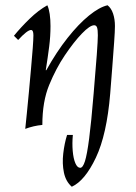

<svg xmlns="http://www.w3.org/2000/svg" viewBox="-20 -475 517 730"><path d="M389 -455Q403 -444 410 -423Q417 -402 417 -376Q417 -357 414 -315Q411 -273 407 -221Q403 -169 399 -119Q386 37 344.5 124.5Q303 212 253 235Q230 215 223 181Q216 147 220.5 108.5Q225 70 235 38H257Q254 70 256.5 99Q259 128 266.5 145.5Q274 163 285 163Q295 163 303 138Q311 113 319 51.5Q327 -10 336 -119Q344 -212 348 -267Q352 -322 352 -341Q352 -362 349 -370.5Q346 -379 338 -379Q322 -379 291.5 -347.5Q261 -316 226 -264Q193 -215 167 -152Q141 -89 141 0Q108 3 76 15Q78 -6 82 -43.5Q86 -81 90 -126Q94 -171 98 -214.5Q102 -258 104.5 -292Q107 -326 107 -341Q107 -361 98 -361Q84 -361 49 -323L33 -339Q59 -371 92.5 -403.5Q126 -436 160 -455Q166 -442 169 -421.5Q172 -401 172 -376Q172 -337 167 -298Q162 -259 154 -208H156Q195 -278 237 -331Q279 -384 318.5 -416Q358 -448 389 -455Z"/></svg>

Font: Bona Nova
Style: Italic
Weight: 400
Italic angle: -4°
Designer: Mateusz Machalski
Foundry: Capitalics
Version: Version 4.001; ttfautohint (v1.8.3)